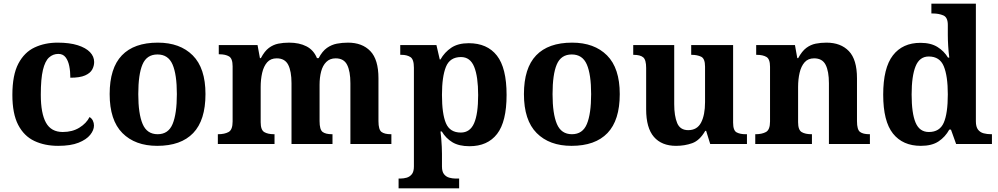

<svg xmlns="http://www.w3.org/2000/svg" viewBox="-20 -780 5407 1040"><path d="M295 10Q222 10 166 -16.5Q110 -43 78.5 -103.5Q47 -164 47 -266Q47 -374 79.5 -435.5Q112 -497 167.5 -523Q223 -549 292 -549Q357 -549 401 -535Q445 -521 467.5 -497.5Q490 -474 490 -444Q490 -423 479.5 -403.5Q469 -384 441 -371.5Q413 -359 361 -359Q361 -394 355 -423Q349 -452 335 -470Q321 -488 296 -488Q267 -488 245.5 -468.5Q224 -449 212.5 -401Q201 -353 201 -267Q201 -166 229 -115.5Q257 -65 320 -65Q372 -65 410 -88.5Q448 -112 465 -146Q477 -139 483 -126.5Q489 -114 489 -100Q489 -75 468.5 -49.5Q448 -24 405.5 -7Q363 10 295 10Z M831.6 10Q712 10 643 -59.3Q574 -128.7 574 -270.3Q574 -411 640.1 -480Q706.2 -549 835 -549Q955 -549 1024 -480Q1093 -411 1093 -270.3Q1093 -128.7 1026.5 -59.3Q960 10 831.6 10ZM834 -53Q892 -53 915 -108.5Q938 -164 938 -270.5Q938 -377 914.5 -431Q891 -485 833 -485Q775 -485 752 -431.2Q729 -377.5 729 -270Q729 -164 752.5 -108.5Q776 -53 834 -53Z M1160 0V-53H1162Q1196.4 -53 1218.2 -65Q1240 -76.9 1240 -122V-420.9Q1240 -463 1220.5 -474.5Q1201 -486 1168 -486H1165V-536H1375L1388 -465H1393Q1413 -503 1436.5 -520.5Q1460 -538 1487.3 -543.5Q1514.6 -549 1546 -549Q1601 -549 1640 -529Q1679 -509 1697 -465H1706Q1726 -503 1751 -520.5Q1776 -538 1804.8 -543.5Q1833.6 -549 1865 -549Q1942 -549 1986 -503.2Q2030 -457.4 2030 -356V-123.8Q2030 -77.6 2046.5 -65.3Q2063 -53 2097 -53H2100V0H1878V-329Q1878 -394 1860.1 -429Q1842.3 -464 1798.2 -464Q1767 -464 1747.4 -444.4Q1727.8 -424.9 1719.4 -392.4Q1711 -360 1711 -321V-124Q1711 -77.7 1727.5 -65.3Q1744 -53 1778 -53H1781V0H1559V-329Q1559 -394 1541.1 -429Q1523.1 -464 1478.8 -464Q1446 -464 1427.1 -442.5Q1408.3 -420.9 1400.1 -385.5Q1392 -350.1 1392 -309V-118Q1392 -76 1411.5 -64.5Q1431 -53 1464 -53H1467V0Z M2139 240V187H2151Q2166 187 2182.5 182.5Q2199 178 2210.5 164Q2222 150 2222 122V-413Q2222 -459 2203 -471Q2184 -483 2155 -483H2148V-536H2344L2362 -458H2366Q2388 -497 2424.5 -521.5Q2461 -546 2519 -546Q2619 -546 2671.5 -479Q2724 -412 2724 -266Q2724 -121 2672.5 -54.5Q2621 12 2523 12Q2466 12 2430.5 -9.5Q2395 -31 2373 -68H2366Q2368 -54 2370 -30.5Q2372 -7 2373 15.5Q2374 38 2374 53V122Q2374 150 2385.5 164Q2397 178 2414 182.5Q2431 187 2445 187H2467V240ZM2476 -62Q2526 -62 2548 -112.5Q2570 -163 2570 -265Q2570 -365 2548.5 -418Q2527 -471 2477 -471Q2417 -471 2395.5 -418Q2374 -365 2374 -266Q2374 -163 2395.5 -112.5Q2417 -62 2476 -62Z M3075.6 10Q2956 10 2887 -59.3Q2818 -128.7 2818 -270.3Q2818 -411 2884.1 -480Q2950.2 -549 3079 -549Q3199 -549 3268 -480Q3337 -411 3337 -270.3Q3337 -128.7 3270.5 -59.3Q3204 10 3075.6 10ZM3078 -53Q3136 -53 3159 -108.5Q3182 -164 3182 -270.5Q3182 -377 3158.5 -431Q3135 -485 3077 -485Q3019 -485 2996 -431.2Q2973 -377.5 2973 -270Q2973 -164 2996.5 -108.5Q3020 -53 3078 -53Z M3642 10Q3564 10 3522 -38.5Q3480 -87 3480 -188V-412Q3480 -456 3464 -469.5Q3448 -483 3412 -483H3410V-536H3632V-216Q3632 -152 3648 -113.5Q3664 -75 3708 -75Q3756 -75 3777.5 -116Q3799 -157 3799 -227V-419Q3799 -463 3777.5 -473Q3756 -483 3727 -483H3724V-536H3951V-116Q3951 -73 3970 -63Q3989 -53 4018 -53H4026V0H3827L3805 -71H3800Q3770 -19 3729.5 -4.5Q3689 10 3642 10Z M4071 0V-53H4073Q4107 -53 4129 -65Q4151 -77 4151 -122V-418.4Q4151 -460.2 4131.5 -471.6Q4112 -483 4079 -483H4076V-536H4286L4298.7 -465H4303.5Q4324 -503 4347.5 -520.5Q4371 -538 4398.3 -543.5Q4425.7 -549 4456.9 -549Q4534 -549 4578 -503.2Q4622 -457.4 4622 -356V-123.8Q4622 -77.6 4638.5 -65.3Q4655 -53 4689 -53H4692V0H4470V-329Q4470 -394 4452.1 -429Q4434.3 -464 4389.8 -464Q4357 -464 4338.2 -442.5Q4319.3 -420.9 4311.2 -385.5Q4303 -350.1 4303 -309V-118Q4303 -76 4322.5 -64.5Q4342 -53 4375 -53H4378V0Z M4968 10Q4870 10 4817 -56.5Q4764 -123 4764 -267Q4764 -412 4816.5 -480Q4869 -548 4966 -548Q5022 -548 5058 -525.5Q5094 -503 5115 -468H5122Q5118 -496.5 5116 -531.2Q5114 -566 5114 -590V-645Q5114 -686 5089.8 -696.5Q5065.5 -707 5032.9 -707H5025V-760H5266V-123Q5266 -93 5277.5 -78Q5289 -63 5307.8 -58Q5326.6 -53 5349 -53H5353V0H5159L5131 -78H5122Q5100 -38 5063.7 -14Q5027.5 10 4968 10ZM5011.3 -65Q5070 -65 5092 -115.3Q5114 -165.6 5114 -269Q5114 -368.2 5092.1 -421.1Q5070.3 -474 5010.7 -474Q4961 -474 4939.5 -421.1Q4918 -368.1 4918 -268Q4918 -166.5 4939.4 -115.8Q4960.9 -65 5011.3 -65Z"/></svg>

Font: Noto Serif NP Hmong
Style: Regular
Weight: 400
Designer: Dalton Maag Ltd
Foundry: Dalton Maag Ltd
Version: Version 1.001